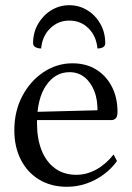

<svg xmlns="http://www.w3.org/2000/svg" viewBox="-20 -705 508 737"><path d="M237 12Q176 12 130.5 -15.5Q85 -43 60 -92Q35 -141 35 -205Q35 -278 65.5 -336Q96 -394 147 -428Q198 -462 258 -462Q310 -462 348.5 -438.5Q387 -415 409 -373Q431 -331 431 -276Q431 -257 424 -250.5Q417 -244 408 -244H93V-275L365 -282L354 -271Q356 -319 342.5 -354Q329 -389 304.5 -408.5Q280 -428 247 -428Q192 -428 157 -377Q122 -326 122 -233Q122 -173 139.5 -128.5Q157 -84 191 -59Q225 -34 273 -34Q313 -34 350 -54.5Q387 -75 416 -112L429 -87Q408 -57 377 -34.5Q346 -12 310.5 0Q275 12 237 12ZM246 -685Q284 -685 315.5 -665.5Q347 -646 365.5 -613Q384 -580 384 -539Q384 -529 376 -524Q368 -519 354 -519Q350 -566 320 -596Q290 -626 246 -626Q203 -626 172.5 -596Q142 -566 138 -519Q125 -519 116 -524Q107 -529 107 -539Q107 -580 126 -613Q145 -646 176.5 -665.5Q208 -685 246 -685Z"/></svg>

Font: Pitagon Serif
Style: Regular
Weight: 400
Designer: Travis Tran
Foundry: Pitagon
Version: Version 1.000;gftools[0.9.26]